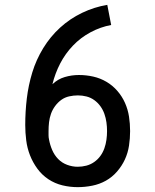

<svg xmlns="http://www.w3.org/2000/svg" viewBox="-20 -763 640 791"><path d="M300 8Q268 8 237 0.5Q206 -7 179.5 -24.5Q153 -42 134 -68Q115 -94 103.5 -123.5Q92 -153 88 -185Q84 -217 84 -248Q84 -303 90.5 -357.5Q97 -412 113 -464.5Q129 -517 158 -564.5Q187 -612 227.5 -649Q268 -686 318 -710Q368 -734 422 -743L438 -660Q394 -652 353 -630Q312 -608 280.5 -575Q249 -542 228 -501.5Q207 -461 196 -416Q218 -437 246.5 -445.5Q275 -454 305 -454Q335 -454 364 -447.5Q393 -441 418.5 -426Q444 -411 463.5 -388.5Q483 -366 495 -339Q507 -312 511.5 -282.5Q516 -253 516 -223Q516 -193 511.5 -163Q507 -133 494.5 -106Q482 -79 462 -56Q442 -33 416 -18.5Q390 -4 360 2Q330 8 300 8ZM300 -76Q318 -76 335.5 -80.5Q353 -85 368 -95.5Q383 -106 393.5 -120.5Q404 -135 410 -152Q416 -169 418.5 -187Q421 -205 421 -223Q421 -241 418.5 -259Q416 -277 410 -294Q404 -311 393.5 -325.5Q383 -340 368.5 -350.5Q354 -361 336.5 -365.5Q319 -370 301 -370Q283 -370 265 -366Q247 -362 232.5 -351.5Q218 -341 207 -326Q196 -311 190 -294Q184 -277 182 -259Q180 -241 180 -223Q180 -214 180 -205.5Q180 -197 182 -188Q186 -166 195 -145Q204 -124 219.5 -108Q235 -92 256.5 -84Q278 -76 300 -76Z"/></svg>

Font: Iosevka Curly Slab MdEx
Style: Regular
Weight: 500
Width: 7
Monospace: yes
Designer: Belleve Invis
Foundry: Belleve Invis
Version: Version 11.1.0; ttfautohint (v1.8.3)